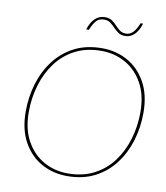

<svg xmlns="http://www.w3.org/2000/svg" viewBox="-96 -966 913 1056"><g transform="rotate(10 361.0 -438.0)"><path d="M350 11Q271 11 206.5 -25Q142 -61 103.5 -130.5Q65 -200 65 -300Q65 -381 87.5 -455.5Q110 -530 154.5 -588.5Q199 -647 265 -681Q331 -715 419 -715Q498 -715 562.5 -679Q627 -643 665.5 -573.5Q704 -504 704 -404Q704 -323 681.5 -248.5Q659 -174 614.5 -115.5Q570 -57 504 -23Q438 11 350 11ZM351 -4Q434 -4 497 -36.5Q560 -69 602 -125.5Q644 -182 665.5 -254Q687 -326 687 -404Q687 -499 650.5 -565Q614 -631 553 -665.5Q492 -700 418 -700Q335 -700 272 -667.5Q209 -635 167 -578.5Q125 -522 103.5 -450Q82 -378 82 -300Q82 -205 118.5 -139Q155 -73 216 -38.5Q277 -4 351 -4ZM617 -887Q603 -843 580.5 -823Q558 -803 532 -803Q508 -803 492.5 -813.5Q477 -824 464.5 -837.5Q452 -851 438 -861.5Q424 -872 403 -872Q374 -872 358.5 -854Q343 -836 329 -802H314Q342 -886 405 -886Q429 -886 444.5 -875.5Q460 -865 472 -851.5Q484 -838 498 -827.5Q512 -817 533 -817Q556 -817 573 -835Q590 -853 603 -887Z"/></g></svg>

Font: Prodigy Sans Thin
Style: Italic
Weight: 100
Italic angle: -13°
Designer: Wei Huang
Foundry: Wei Huang
Version: Version 1.003; ttfautohint (v1.8.3)